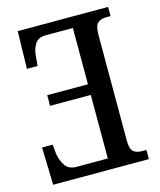

<svg xmlns="http://www.w3.org/2000/svg" viewBox="-108 -792 725 870"><g transform="rotate(-15 254.5 -357.0)"><path d="M482 0H33L28 -176H78L82 -133Q87 -100 103.5 -75.5Q120 -51 156 -51H303V-349H112V-399H303V-663H176Q140 -663 125 -639Q110 -615 108 -581L104 -538H54L58 -714H482V-671H461Q438 -671 422.5 -659Q407 -647 407 -602V-107Q407 -68 421 -55.5Q435 -43 461 -43H482Z"/></g></svg>

Font: Noto Serif ExtraCondensed Medium
Style: Regular
Weight: 500
Width: 2
Designer: Monotype Design Team
Foundry: Monotype Imaging Inc.
Version: Version 2.015